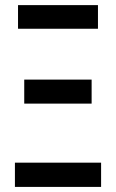

<svg xmlns="http://www.w3.org/2000/svg" viewBox="-20 -734 455 754"><path d="M50.8 -621.1V-713.9H364.7V-621.1ZM75.2 -327.1V-421.4H339.8V-327.1ZM38.6 0V-95.2H377V0Z"/></svg>

Font: Open Sans Condensed SemiBold
Style: Regular
Weight: 600
Width: 3
Designer: Monotype Design Team
Foundry: Monotype Imaging Inc.
Version: Version 3.000; ttfautohint (v1.8.4)